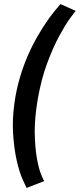

<svg xmlns="http://www.w3.org/2000/svg" viewBox="-20 -719 392 943"><path d="M110.5 204Q107.5 197.5 91.8 163.5Q76 129.5 62.5 71.2Q49 13 44 -67Q43 -84.5 43 -104Q43 -169.5 56 -245.5Q93 -451 223 -632Q245.5 -663 277 -699L352 -665.5Q346.5 -660 323.8 -628.8Q301 -597.5 271 -542.2Q241 -487 211.8 -408.8Q182.5 -330.5 165 -229.5Q150.5 -142.5 150.5 -74.5Q151.5 2.5 161 57.5Q170 108 181.5 136.5Q193 165 197 170.5Z"/></svg>

Font: Lucymar Sans SemiBold
Style: Italic
Weight: 600
Italic angle: -10°
Foundry: The League of Moveable Type (original font) / Main changes by Cristiano Sobral with portions from Mirco Monsees
Version: Version 2.00;August 30, 2020;FontCreator 13.0.0.2681 64-bit